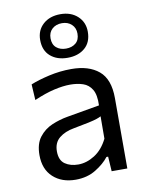

<svg xmlns="http://www.w3.org/2000/svg" viewBox="-87 -833 692 905"><g transform="rotate(-10 259.0 -380.5)"><path d="M202 10Q135.5 10 94.2 -28Q53 -66 53 -133.5Q53 -187.5 77.5 -219.2Q102 -251 139.2 -266.8Q176.5 -282.5 214.5 -289L370 -316Q372 -366.5 356.5 -392.2Q341 -418 313.8 -427Q286.5 -436 253 -436Q218.5 -436 175.2 -426Q132 -416 79 -393L74.5 -468.5Q111 -483.5 163.8 -495.5Q216.5 -507.5 271 -507.5Q354.5 -507.5 402.2 -467.5Q450 -427.5 450 -337V0H375L370.5 -70.5H362.5Q339.5 -40.5 298.2 -15.2Q257 10 202 10ZM226 -58.5Q266 -58.5 304.8 -83Q343.5 -107.5 368 -157L368.5 -264Q360.5 -259.5 347.2 -255Q334 -250.5 307.8 -244.8Q281.5 -239 235 -230.5Q192 -223 164.5 -200.8Q137 -178.5 137 -137Q137 -94 162.8 -76.2Q188.5 -58.5 226 -58.5ZM264 -562.5Q213.5 -562.5 182 -589.8Q150.5 -617 150.5 -667.5Q150.5 -714 182.2 -742.5Q214 -771 265 -771Q315.5 -771 347 -742Q378.5 -713 378.5 -667.5Q378.5 -617 346.8 -589.8Q315 -562.5 264 -562.5ZM264 -606.5Q292.5 -606.5 310.8 -621.8Q329 -637 329 -667Q329 -694.5 311 -711.2Q293 -728 265 -728Q236.5 -728 218.2 -711.5Q200 -695 200 -667Q200 -637 218 -621.8Q236 -606.5 264 -606.5Z"/></g></svg>

Font: Heraclito
Style: Regular
Weight: 400
Designer: Kostas Bartsokas (font) & Cristiano Sobral (main changes)
Foundry: Kostas Bartsokas (font) & Cristiano Sobral (main changes)
Version: Version 1.00;July 8, 2020;FontCreator 13.0.0.2655 64-bit